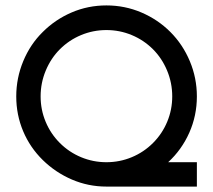

<svg xmlns="http://www.w3.org/2000/svg" viewBox="-20 -687 787 709"><path d="M373 2Q306 2 245.5 -24Q185 -50 138 -96Q91 -142 65.5 -202.5Q40 -263 40 -331Q40 -399 66 -461.5Q92 -524 138 -569Q184 -615 244.5 -641Q305 -667 373 -667Q441 -667 502 -641Q563 -615 609 -569Q655 -523 681 -461Q707 -399 707 -331Q707 -260 679 -197Q651 -134 601 -88H707V2ZM201 -505Q168 -472 149 -426.5Q130 -381 130 -331Q130 -282 148.5 -237.5Q167 -193 201 -159Q235 -125 279.5 -106.5Q324 -88 373 -88Q422 -88 466.5 -106.5Q511 -125 545 -159Q579 -193 597.5 -237.5Q616 -282 616 -331Q616 -381 597 -426.5Q578 -472 545 -505Q511 -539 466.5 -557.5Q422 -576 373 -576Q324 -576 279.5 -557.5Q235 -539 201 -505Z"/></svg>

Font: Sulphur Point
Style: Bold
Weight: 700
Designer: Noponies / Dale Sattler
Foundry: Noponies
Version: Version 1.000; ttfautohint (v1.8)